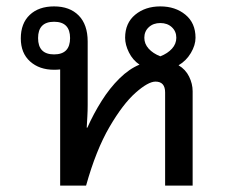

<svg xmlns="http://www.w3.org/2000/svg" viewBox="-20 -580 702 600"><path d="M254 -252Q254 -234 253 -216.5Q252 -199 251 -181H253Q272 -224 297.5 -264.5Q323 -305 353.5 -335Q384 -365 416 -378Q395 -392 383 -416Q371 -440 371 -462Q371 -508 402.5 -534Q434 -560 481 -560Q528 -560 559.5 -534Q591 -508 591 -462Q591 -439 576.5 -414.5Q562 -390 538 -376Q560 -363 571 -340.5Q582 -318 582 -295V0H496V-291Q496 -325 466 -325Q443 -325 403.5 -290Q364 -255 322 -183Q280 -111 249 0H168V-363Q159 -362 149 -362Q103 -362 74 -388Q45 -414 45 -460Q45 -507 73 -533.5Q101 -560 149 -560Q198 -560 226 -531.5Q254 -503 254 -450ZM149 -410Q199 -410 199 -461Q199 -512 149 -512Q99 -512 99 -461Q99 -410 149 -410ZM431 -462Q431 -443 444.5 -428Q458 -413 481 -404Q504 -413 517.5 -428Q531 -443 531 -462Q531 -482 517 -495Q503 -508 481 -508Q459 -508 445 -495Q431 -482 431 -462Z"/></svg>

Font: Noto Sans Thai Looped
Style: Regular
Weight: 400
Designer: Sasikarn Vongin, Ben Mitchell
Foundry: The Fontpad Ltd
Version: Version 1.001; ttfautohint (v1.8.4.7-5d5b)